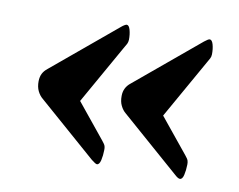

<svg xmlns="http://www.w3.org/2000/svg" viewBox="-54 -582 671 538"><g transform="rotate(10 282.0 -313.0)"><path d="M487.6 -113.5Q482.1 -113.5 471.8 -123.2L307 -267.4Q297.9 -274.7 292.2 -286.5Q286.4 -298.2 286.7 -314.5Q286.9 -337.9 305.4 -352.4L487.5 -504.2Q492.5 -508.2 496.4 -510.6Q500.3 -513 502.5 -513Q509 -513 512.6 -500.5Q516.1 -487.9 515.8 -472.7Q515.6 -465.7 512.8 -460.6Q510.1 -455.4 505.1 -447L410.8 -280L491.2 -181.3Q498.6 -172.5 500.1 -167.5Q501.6 -162.5 501.4 -156.3Q501.1 -140.3 498 -126.9Q494.9 -113.5 487.6 -113.5ZM251.4 -113.5Q249.4 -113.5 245 -116.4Q240.6 -119.2 235.6 -123.2L70.7 -267.4Q61.7 -274.7 55.9 -286.5Q50.2 -298.2 50.4 -314.5Q50.7 -327.2 55.3 -336.2Q59.9 -345.2 69.2 -352.4L251.3 -504.2Q256.3 -508.5 260.3 -510.7Q264.3 -513 266.3 -513Q272.8 -513 276.3 -500.5Q279.8 -487.9 279.6 -472.7Q279.3 -465.7 276.7 -460.6Q274.1 -455.4 268.9 -447L174.6 -280L254.9 -181.3Q262.4 -172.3 263.9 -167.4Q265.4 -162.5 265.1 -156.3Q264.9 -140.3 261.8 -126.9Q258.6 -113.5 251.4 -113.5Z"/></g></svg>

Font: Briem Hand Thin
Style: Regular
Weight: 100
Designer: Gunnlaugur SE Briem, Eben Sorkin
Foundry: Sorkin Type Co.
Version: Version 1.003